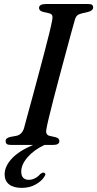

<svg xmlns="http://www.w3.org/2000/svg" viewBox="-20 -720 483 954"><path d="M211 -80.5Q203.5 -49 228.5 -44.5L255.5 -38.5Q275 -33.5 275 -19.5Q275 0 245.5 0H201Q147.5 25.5 116.5 61.8Q85.5 98 85.5 132.5Q85.5 154 95.8 163.8Q106 173.5 122 173.5Q154.5 173.5 179.5 145.5Q190.5 136 198.5 138Q203 139 205 144Q207 149 200.5 157.5Q188 179 157.8 196.2Q127.5 213.5 88.5 213.5Q46.5 213.5 24.8 195.8Q3 178 3 146.5Q3 106.5 38.5 68.2Q74 30 144.5 0H33Q18.5 0 13.2 -5Q8 -10 8 -18Q7 -34 30.5 -39.5L60.5 -45Q88 -50 99 -82Q105 -104.5 116.2 -145.8Q127.5 -187 141.8 -239.5Q156 -292 171 -348.2Q186 -404.5 200 -457.5Q214 -510.5 224.5 -553.2Q235 -596 239.5 -620.5Q242.5 -635.5 239.2 -643.5Q236 -651.5 222 -654.5L193.5 -661Q174 -666.5 174 -680.5Q174 -700 208.5 -700H418.5Q433 -700 438 -695.5Q443 -691 443 -683.5Q443 -667.5 418.5 -661L386.5 -653.5Q372 -650 364.2 -643.5Q356.5 -637 352 -621.5Q344.5 -596 332.2 -550.8Q320 -505.5 305 -450Q290 -394.5 274.5 -336.5Q259 -278.5 245.5 -226.2Q232 -174 222.8 -135.2Q213.5 -96.5 211 -80.5Z"/></svg>

Font: Fraunces 9pt
Style: Italic
Weight: 400
Italic angle: -16°
Version: Version 1.000;[b76b70a41]